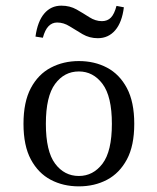

<svg xmlns="http://www.w3.org/2000/svg" viewBox="-20 -640 550 671"><path d="M255.6 11.3Q200.8 11.3 157.3 -11.7Q113.7 -34.7 87.9 -82.7Q62.1 -130.6 62.1 -207.3Q62.1 -283.9 87.9 -332.3Q113.7 -380.6 157.7 -403.6Q201.6 -426.6 255.6 -426.6Q310.5 -426.6 354 -403.6Q397.6 -380.6 423.4 -332.3Q449.2 -283.9 449.2 -207.3Q449.2 -130.6 423.4 -82.7Q397.6 -34.7 354 -11.7Q310.5 11.3 255.6 11.3ZM255.6 -25Q305.6 -25 338.3 -68.1Q371 -111.3 371 -207.3Q371 -303.2 338.3 -346.8Q305.6 -390.3 255.6 -390.3Q204.8 -390.3 172.6 -346.8Q140.3 -303.2 140.3 -207.3Q140.3 -111.3 172.6 -68.1Q204.8 -25 255.6 -25ZM321.8 -506.5Q292.7 -506.5 268.5 -520.6Q244.4 -534.7 223.4 -548Q202.4 -561.3 179.8 -561.3Q162.1 -561.3 149.6 -548.4Q137.1 -535.5 129.8 -508.1L104 -512.1Q111.3 -565.3 134.7 -592.7Q158.1 -620.2 194.4 -620.2Q224.2 -620.2 247.6 -606.9Q271 -593.5 292.3 -579.8Q313.7 -566.1 336.3 -566.1Q355.6 -566.1 367.7 -578.6Q379.8 -591.1 387.1 -619.4L412.9 -614.5Q406.5 -562.1 382.7 -534.3Q358.9 -506.5 321.8 -506.5Z"/></svg>

Font: Playfair 9pt Light
Style: Regular
Weight: 300
Designer: Claus Eggers Sørensen
Foundry: Claus Eggers Sørensen
Version: Version 2.001;gftools[0.9.30]